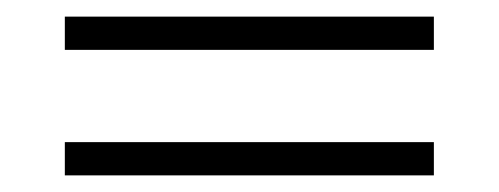

<svg xmlns="http://www.w3.org/2000/svg" viewBox="-20 -399 600 231"><path d="M58 -339V-379H502V-339ZM58 -188V-228H502V-188Z"/></svg>

Font: Baskervville
Style: Regular
Weight: 400
Designer: Alexis Faudot, Rémi Forte, Morgane Pierson, Rafael Ribas, Tanguy Vanlaeys, Rosalie Wagner, Thomas Huot-Marchand
Foundry: ANRT
Version: Version 1.100